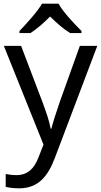

<svg xmlns="http://www.w3.org/2000/svg" viewBox="-20 -786 550 1046"><path d="M299 -766H209C183 -721 123 -656 86 -617V-606H146C181 -628 217 -660 253 -696C289 -660 327 -627 362 -606H424V-617C386 -655 323 -721 299 -766ZM1 -536 217 2 189 73C167 131 131 168 70 168C47 168 25 165 11 162V232C28 236 52 240 84 240C188 240 241 175 279 74L510 -536H415L306 -232C287 -177 268 -118 260 -85H256C248 -129 231 -177 211 -231L95 -536Z"/></svg>

Font: Noto Sans Kayah Li
Style: Regular
Weight: 400
Designer: Monotype Design Team, Sérgio Martins
Foundry: Monotype Imaging Inc.
Version: Version 2.002